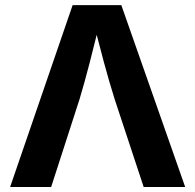

<svg xmlns="http://www.w3.org/2000/svg" viewBox="-20 -748 781 768"><path d="M20.5 0 270.5 -727.5H465.3L720.7 0H554.7L438.5 -351.6Q417 -419.9 395.5 -499.5Q374 -579.1 349.6 -674.3H383.3Q359.9 -579.1 339.1 -498.8Q318.4 -418.5 298.3 -351.6L184.6 0Z"/></svg>

Font: Inter 17pt
Style: Bold
Weight: 700
Version: Version 4.001;git-66647c0bb